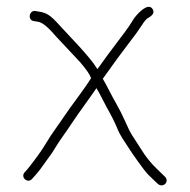

<svg xmlns="http://www.w3.org/2000/svg" viewBox="-20 -506 568 575"><path d="M85.8 -473 97.8 -471C107.8 -469.7 116.9 -466.5 124.9 -461.5C133 -456.6 144.7 -445.6 159.9 -428.5C190.2 -394.8 246.9 -339.3 271.8 -299C284.7 -317.8 312.7 -355.7 355.8 -412.5C363.2 -422.2 371.1 -434.1 379.6 -448.2C385.6 -458 423.5 -503.7 437.7 -477.7C442.5 -468.9 438.2 -460.7 424.8 -453C419.6 -450.9 412.7 -443.2 404.4 -429.9C396 -416.6 382.8 -398.4 364.7 -375.1C346.6 -351.8 321 -316.8 287.8 -270C293.2 -261.3 299.2 -250.3 305.8 -237C321.6 -205.4 338.2 -180.5 353.9 -144.7C374.2 -98.2 375.6 -102.7 403.2 -58.1C416.8 -36.2 432 -17.3 448.8 -1.3C458.5 7.9 466.9 16.1 474.1 23.3C489.1 38.3 467.3 59.4 451.3 43.5C443 35.2 434.3 26.8 425.3 18.5C412.8 7 373.3 -50.1 364.3 -64.5C352.2 -84.2 341.2 -96.6 330.5 -123.1C324.3 -138.5 313.8 -159.5 298.8 -186C290.3 -201.1 277.2 -229.5 268.8 -242C254.3 -220.2 212.4 -163.4 197.8 -141C173.8 -104 162.6 -92.6 135.8 -48L102.3 -1.5C97.3 5.5 91.5 12.7 84.8 20L75.8 30C62.5 44.7 40.5 24.7 53.8 10L62.8 0C87.1 -30.3 105.5 -56.1 118.1 -77.4C135.1 -106.3 154.8 -131.5 172.8 -158.5C195.8 -193 227.7 -232.1 252.8 -272C249.4 -282.4 238.4 -298.4 219.8 -320C195.5 -345.6 169 -374.4 145.8 -399C123.2 -425.7 105.6 -439.7 92.8 -441L80.8 -443C61.6 -446.2 67.7 -476 85.8 -473Z"/></svg>

Font: MewTooHand
Style: Reversed
Weight: 400
Designer: Mew Too, Robert Jablonski
Version: Version 0.77